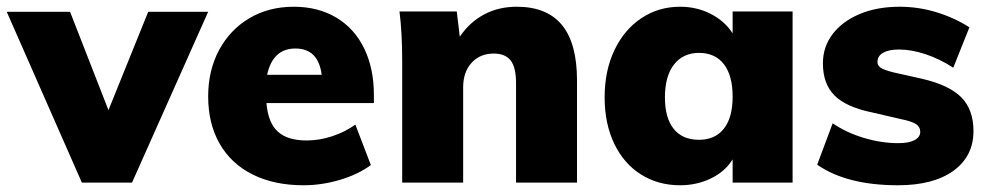

<svg xmlns="http://www.w3.org/2000/svg" viewBox="-39 -542 2934 570"><path d="M579 -507 353 0H204L-19 -507H169L283 -215L401 -507Z M1071 -236H752Q757 -177 786 -151Q815 -125 871 -125Q909 -125 947 -137.5Q985 -150 1016 -172L1062 -52Q1024 -24 970 -8Q916 8 862 8Q775 8 711 -24Q647 -56 613 -115.5Q579 -175 579 -256Q579 -333 611.5 -393.5Q644 -454 701.5 -488Q759 -522 833 -522Q905 -522 959 -490Q1013 -458 1042 -398.5Q1071 -339 1071 -260ZM754 -320H916Q906 -398 838 -398Q771 -398 754 -320Z M1674 -303V0H1493V-295Q1493 -342 1477 -362.5Q1461 -383 1427 -383Q1386 -383 1361 -355.5Q1336 -328 1336 -283V0H1155V-362Q1155 -444 1147 -508H1317L1326 -433Q1355 -476 1398 -499Q1441 -522 1495 -522Q1585 -522 1629.5 -467.5Q1674 -413 1674 -303Z M2314 -508V0H2136V-69Q2114 -33 2072 -12.5Q2030 8 1980 8Q1915 8 1864 -24Q1813 -56 1784.5 -115.5Q1756 -175 1756 -253Q1756 -332 1785 -393Q1814 -454 1865 -488Q1916 -522 1980 -522Q2030 -522 2071.5 -500.5Q2113 -479 2136 -443V-508ZM2136 -255Q2136 -318 2110 -351.5Q2084 -385 2036 -385Q1989 -385 1962 -350.5Q1935 -316 1935 -253Q1935 -192 1961 -159.5Q1987 -127 2036 -127Q2084 -127 2110 -160Q2136 -193 2136 -255Z M2387 -53 2433 -176Q2474 -148 2526 -132.5Q2578 -117 2628 -117Q2659 -117 2676 -126Q2693 -135 2693 -151Q2693 -165 2680.5 -173.5Q2668 -182 2633 -189L2551 -208Q2473 -224 2438.5 -258.5Q2404 -293 2404 -354Q2404 -403 2433 -441Q2462 -479 2513.5 -500.5Q2565 -522 2632 -522Q2687 -522 2740 -506Q2793 -490 2839 -461L2791 -341Q2751 -367 2709 -381Q2667 -395 2630 -395Q2600 -395 2583 -385.5Q2566 -376 2566 -358Q2566 -347 2576 -340.5Q2586 -334 2614 -327L2699 -308Q2780 -289 2815.5 -252.5Q2851 -216 2851 -153Q2851 -78 2791.5 -35Q2732 8 2627 8Q2475 8 2387 -53Z"/></svg>

Font: Muli Black
Style: Regular
Weight: 900
Designer: Vernon Adams
Foundry: Vernon Adams
Version: Version 2.001